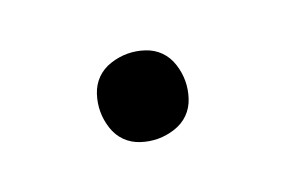

<svg xmlns="http://www.w3.org/2000/svg" viewBox="-44 -540 637 429"><g transform="rotate(-20 275.0 -325.0)"><path d="M275 -224Q255 -224 235 -230.5Q215 -237 201 -251Q187 -265 180.5 -285Q174 -305 174 -325Q174 -345 180.5 -365Q187 -385 201 -399Q215 -413 235 -419.5Q255 -426 275 -426Q295 -426 315 -419.5Q335 -413 349 -399Q363 -385 369.5 -365Q376 -345 376 -325Q376 -305 369.5 -285Q363 -265 349 -251Q335 -237 315 -230.5Q295 -224 275 -224Z"/></g></svg>

Font: Lode Term
Style: Bold
Weight: 700
Monospace: yes
Designer: Belleve Invis
Foundry: Belleve Invis
Version: Version 29.2.0